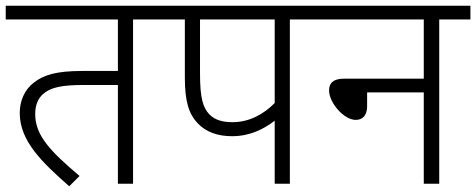

<svg xmlns="http://www.w3.org/2000/svg" viewBox="-20 -642 1664 671"><path d="M445 -574H554V-622H0V-574H392V-394H268C176 -394 132 -380 98 -353C64 -327 49 -287 49 -247C49 -148 129 -73 222 9L258 -27C159 -111 103 -167 103 -243C103 -278 115 -299 129 -312C156 -337 196 -345 274 -345H392V0H445Z M993 -574H1103V-622H540V-574H626V-371C626 -287 640 -243 672 -210C700 -181 740 -166 791 -166C855 -166 903 -192 940 -220V0H993ZM940 -574V-282C902 -243 851 -215 793 -215C759 -215 731 -222 711 -243C690 -266 679 -297 679 -385V-574Z M1088 -622V-574H1461V-367H1182C1144 -367 1130 -351 1130 -326C1130 -283 1182 -223 1223 -223C1247 -223 1263 -238 1263 -271V-319H1461V0H1515V-574H1624V-622Z"/></svg>

Font: Noto Sans Devanagari UI Light
Style: Regular
Weight: 300
Designer: Jelle Bosma - Monotype Design Team
Foundry: Monotype Imaging Inc.
Version: Version 2.004